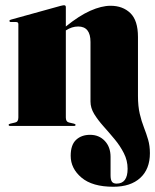

<svg xmlns="http://www.w3.org/2000/svg" viewBox="-20 -480 592 732"><path d="M325 -93V-320Q325 -379 278 -379Q254 -379 231 -364V-32Q231 -15.5 243 -13L262 -8.5Q268 -7 268 -4Q268 0 263 0H18Q13 0 13 -4Q13 -7 19 -8.5L38 -13Q50 -15.5 50 -32V-388Q50 -396 41.5 -396H22Q16 -396 16 -400.5Q16 -403.5 21 -405L210.5 -457.5Q220.5 -460 224 -460Q231 -460 231 -453V-379Q281.5 -420 324.2 -439Q367 -458 401.5 -458Q448 -458 477 -430Q506 -402 506 -339V-114Q506 -75 512.8 -46.2Q519.5 -17.5 528.8 6Q538 29.5 544.8 52.8Q551.5 76 551.5 104Q551.5 164.5 514.8 198.2Q478 232 412 232Q332 232 290.8 197.2Q249.5 162.5 249.5 114Q249.5 72.5 270 53.2Q290.5 34 323.5 34Q357.5 34 379.5 57.2Q401.5 80.5 401.5 118V188Q401.5 205.5 406.8 212.8Q412 220 424.5 220Q466.5 220 466.5 163.5Q466.5 132 452.2 104Q438 76 417 50.8Q396 25.5 374.8 1.8Q353.5 -22 339.2 -45.2Q325 -68.5 325 -93Z"/></svg>

Font: Fraunces 144pt S000 Black
Style: Regular
Weight: 900
Version: Version 1.000; ttfautohint (v1.8.3)